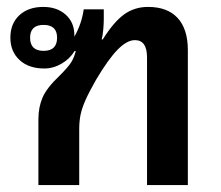

<svg xmlns="http://www.w3.org/2000/svg" viewBox="-20 -535 639 555"><path d="M91 0V-190Q91 -225 103 -253Q115 -281 152 -316Q177 -341 185.5 -354.5Q194 -368 199 -387L196 -388Q182 -365 158 -351Q134 -337 108 -337Q63 -337 36.5 -361.5Q10 -386 10 -426Q10 -467 36 -491Q62 -515 105 -515Q145 -515 170 -492.5Q195 -470 195 -433Q195 -431 195 -429Q216 -466 222 -508H280V-480Q280 -466 278.5 -449.5Q277 -433 274 -421H277Q309 -472 339 -493.5Q369 -515 408 -515Q464 -515 493.5 -483Q523 -451 523 -390V0H405V-369Q405 -419 370 -419Q347 -419 320 -391.5Q293 -364 258 -305Q238 -270 227.5 -246.5Q217 -223 213 -204Q209 -185 209 -162V0ZM106 -388Q145 -388 145 -426Q145 -463 106 -463Q67 -463 67 -426Q67 -388 106 -388Z"/></svg>

Font: Noto Sans Thai Looped UI Medium
Style: Regular
Weight: 500
Designer: Cadson Demak Team
Foundry: Cadson Demak Co., Ltd.
Version: Version 1.000; ttfautohint (v1.8.4.7-5d5b)